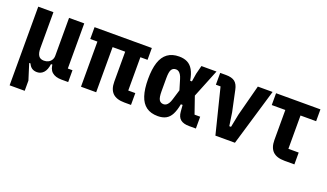

<svg xmlns="http://www.w3.org/2000/svg" viewBox="-71 -1000 2829 1663"><g transform="rotate(20 1344.0 -168.5)"><path d="M200 200H61V-525H201V-195Q201 -148 216.5 -125Q232 -102 266 -102Q288 -102 305.5 -110.5Q323 -119 334 -136Q345 -153 345 -176V-525H485V-109H528V0H467Q409 0 378 -27.5Q347 -55 347 -112V-128L391 -95H335Q328 -41 303.5 -14.5Q279 12 244 12Q216 12 197 -0.5Q178 -13 166 -40H154L200 106Z M1042 -416V-109H1107V0H1046Q973 0 937.5 -34.5Q902 -69 902 -140V-416H786V0H646V-416H580V-525H1108V-416Z M1705 -109V0H1642Q1591 0 1563.5 -21.5Q1536 -43 1532 -92L1527 -153H1511Q1500 -94 1481 -57.5Q1462 -21 1431.5 -4.5Q1401 12 1357 12Q1292 12 1250.5 -18Q1209 -48 1189 -109Q1169 -170 1169 -262Q1169 -354 1189 -415Q1209 -476 1251 -506.5Q1293 -537 1357 -537Q1401 -537 1433 -521Q1465 -505 1486 -468.5Q1507 -432 1517 -372H1533L1545 -447L1565 -525H1704L1599 -265L1653 -109ZM1369 -102Q1382 -102 1393 -109Q1404 -116 1413.5 -131Q1423 -146 1430 -170L1458 -262L1430 -355Q1423 -379 1413.5 -394Q1404 -409 1393 -416Q1382 -423 1369 -423Q1341 -423 1328 -401.5Q1315 -380 1315 -323V-202Q1315 -145 1328 -123.5Q1341 -102 1369 -102Z M2065 0H1885L1781 -416H1738V-525H1792Q1846 -525 1873.5 -503.5Q1901 -482 1911 -432L1952 -239L1970 -118H1986L2010 -239L2085 -525H2221Z M2613 0H2522Q2449 0 2413.5 -34.5Q2378 -69 2378 -140V-416H2253V-525H2662V-416H2518V-109H2613Z"/></g></svg>

Font: IBM Plex Sans Condensed
Style: Bold
Weight: 700
Width: 3
Designer: Mike Abbink, Paul van der Laan, Pieter van Rosmalen
Foundry: Bold Monday
Version: Version 3.201